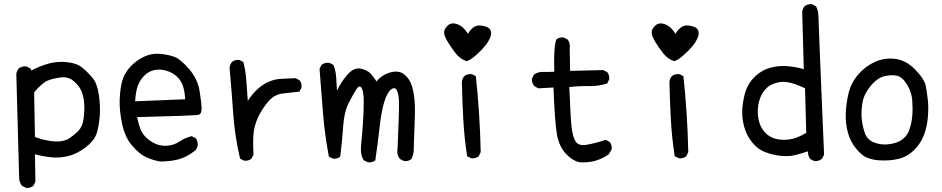

<svg xmlns="http://www.w3.org/2000/svg" viewBox="-20 -780 4540 925"><path d="M105.5 125 85.9 115.2Q74.2 99.6 72.3 80.1L58.6 -422.9Q60.5 -438.5 70.3 -450.2Q85.9 -461.9 107.4 -460L127 -450.2L130.9 -440.4Q171.9 -461.9 213.9 -473.6Q255.9 -485.4 303.2 -480.5Q350.6 -475.6 377 -453.6Q403.3 -431.6 425.8 -404.8Q448.2 -377.9 456.1 -324.2Q463.9 -270.5 460.9 -226.6Q458 -182.6 447.8 -144Q437.5 -105.5 395 -72.3Q352.5 -39.1 309.6 -28.3Q266.6 -17.6 224.1 -22.5Q181.6 -27.3 148.4 -37.1L150.4 95.7L140.6 115.2Q127 127 105.5 125ZM305.7 -108.4Q325.2 -120.1 350.6 -142.6Q376 -165 381.8 -203.1Q387.7 -241.2 385.7 -277.3Q383.8 -313.5 373 -339.8Q362.3 -366.2 335.9 -388.7Q309.6 -411.1 274.9 -407.2Q240.2 -403.3 211.9 -392.6Q183.6 -381.8 144.5 -335L148.4 -120.1Q183.6 -106.4 227.1 -100.1Q270.5 -93.8 305.7 -108.4Z M752 -2Q716.8 -7.8 684.6 -22.5Q652.3 -37.1 617.2 -77.6Q582 -118.2 568.4 -182.6Q554.7 -247.1 556.6 -300.8Q558.6 -354.5 569.3 -391.6Q580.1 -428.7 608.4 -459Q636.7 -489.3 673.8 -506.8Q710.9 -524.4 751.5 -520.5Q792 -516.6 820.8 -505.9Q849.6 -495.1 891.1 -447.3Q932.6 -399.4 941.9 -339.8Q951.2 -280.3 951.2 -255.9Q951.2 -231.4 937 -227.1Q922.9 -222.7 640.6 -215.8Q646.5 -184.6 656.2 -159.2Q666 -133.8 686.5 -115.2Q707 -96.7 731 -86.4Q754.9 -76.2 786.1 -78.1Q817.4 -80.1 844.7 -98.1Q872.1 -116.2 903.3 -124L922.9 -114.3Q934.6 -98.6 932.6 -76.2L922.9 -56.6Q877.9 -21.5 837.9 -11.7Q797.9 -2 752 -2ZM872.1 -301.8Q870.1 -340.8 860.8 -367.2Q851.6 -393.6 831.1 -412.1Q810.5 -430.7 781.2 -439.5Q752 -448.2 723.6 -442.4Q695.3 -436.5 673.8 -414.1Q652.3 -391.6 643.1 -364.3Q633.8 -336.9 630.9 -292Z M1156.2 -5.9 1136.7 -15.6Q1111.3 -122.1 1103.5 -233.4Q1095.7 -344.7 1085.9 -454.1Q1087.9 -469.7 1097.7 -481.4Q1111.3 -493.2 1132.8 -491.2L1152.3 -481.4Q1164.1 -436.5 1167 -388.7Q1169.9 -340.8 1173.8 -293.9Q1193.4 -325.2 1219.7 -349.6Q1246.1 -374 1275.9 -386.7Q1305.7 -399.4 1337.9 -400.4Q1370.1 -401.4 1403.3 -403.3L1422.9 -393.6Q1434.6 -379.9 1432.6 -358.4L1422.9 -338.9Q1386.7 -334 1343.3 -329.6Q1299.8 -325.2 1270 -288.1Q1240.2 -251 1224.6 -217.8Q1209 -184.6 1203.1 -150.4Q1197.3 -116.2 1201.2 -35.2L1191.4 -15.6Q1177.7 -3.9 1156.2 -5.9Z M1752.9 2 1732.4 -7.8Q1714.8 -35.2 1719.7 -82.5Q1724.6 -129.9 1728.5 -185.5Q1732.4 -241.2 1732.4 -290Q1732.4 -338.9 1722.2 -356Q1711.9 -373 1697.3 -350.6Q1682.6 -328.1 1660.2 -284.2Q1637.7 -240.2 1633.3 -171.4Q1628.9 -102.5 1619.1 -25.4Q1605.5 -13.7 1584 -15.6L1564.5 -25.4Q1544.9 -127.9 1536.1 -235.4Q1527.3 -342.8 1519.5 -448.2L1529.3 -467.8Q1544.9 -479.5 1566.4 -477.5L1585.9 -467.8Q1597.7 -440.4 1599.6 -407.2Q1601.6 -374 1603.5 -342.8Q1623 -385.7 1654.3 -420.9Q1685.5 -456.1 1717.8 -449.2Q1750 -442.4 1765.6 -425.3Q1781.2 -408.2 1793.9 -387.7Q1821.3 -420.9 1862.3 -431.6Q1903.3 -442.4 1929.7 -419.9Q1956.1 -397.5 1965.8 -361.3Q1975.6 -325.2 1978 -286.1Q1980.5 -247.1 1977.1 -168.9Q1973.6 -90.8 1973.6 -64Q1973.6 -37.1 1961.9 -13.7Q1948.2 -2 1926.8 -3.9L1907.2 -13.7Q1889.6 -35.2 1895.5 -66.4Q1903.3 -249 1902.3 -287.1Q1901.4 -325.2 1892.1 -344.2Q1882.8 -363.3 1864.3 -349.1Q1845.7 -335 1831.5 -290Q1817.4 -245.1 1808.6 -165.5Q1799.8 -85.9 1788.1 -7.8Q1774.4 3.9 1752.9 2Z M2251 -17.6 2230.5 -27.3Q2216.8 -116.2 2211.9 -206.1Q2207 -295.9 2205.1 -385.7Q2207 -401.4 2216.8 -413.1Q2230.5 -424.8 2252.9 -422.9L2272.5 -413.1Q2282.2 -323.2 2288.1 -231.4Q2293.9 -139.6 2295.9 -46.9L2286.1 -27.3Q2272.5 -15.6 2251 -17.6ZM2228.5 -485.4Q2197.3 -495.1 2175.8 -522.5Q2154.3 -549.8 2137.7 -577.1Q2121.1 -604.5 2119.6 -621.6Q2118.2 -638.7 2136.2 -656.2Q2154.3 -673.8 2183.6 -663.1Q2212.9 -652.3 2234.4 -617.2Q2260.7 -661.1 2295.4 -657.2Q2330.1 -653.3 2340.3 -639.2Q2350.6 -625 2342.8 -603Q2335 -581.1 2318.4 -560.5Q2301.8 -540 2274.9 -515.6Q2248 -491.2 2228.5 -485.4Z M2776.4 2Q2742.2 -2 2707 -38.6Q2671.9 -75.2 2662.1 -138.7Q2652.3 -202.1 2646.5 -358.4L2574.2 -354.5L2554.7 -364.3Q2541 -379.9 2543 -401.4L2552.7 -420.9Q2572.3 -434.6 2598.6 -433.6Q2625 -432.6 2650.4 -434.6Q2646.5 -553.7 2660.2 -589.8Q2673.8 -601.6 2695.3 -599.6L2714.8 -589.8Q2728.5 -570.3 2724.6 -543.9L2726.6 -438.5L2885.7 -442.4L2905.3 -432.6Q2917 -418.9 2915 -397.5L2905.3 -377.9Q2864.3 -364.3 2816.4 -365.2Q2768.6 -366.2 2722.7 -360.4Q2728.5 -217.8 2733.4 -170.9Q2738.3 -124 2752.4 -99.6Q2766.6 -75.2 2809.6 -83Q2852.5 -90.8 2897.5 -106.4L2917 -96.7Q2928.7 -83 2926.8 -60.5L2913.1 -37.1Q2883.8 -15.6 2849.6 -5.9Q2815.4 3.9 2776.4 2Z M3251 -17.6 3230.5 -27.3Q3216.8 -116.2 3211.9 -206.1Q3207 -295.9 3205.1 -385.7Q3207 -401.4 3216.8 -413.1Q3230.5 -424.8 3252.9 -422.9L3272.5 -413.1Q3282.2 -323.2 3288.1 -231.4Q3293.9 -139.6 3295.9 -46.9L3286.1 -27.3Q3272.5 -15.6 3251 -17.6ZM3228.5 -485.4Q3197.3 -495.1 3175.8 -522.5Q3154.3 -549.8 3137.7 -577.1Q3121.1 -604.5 3119.6 -621.6Q3118.2 -638.7 3136.2 -656.2Q3154.3 -673.8 3183.6 -663.1Q3212.9 -652.3 3234.4 -617.2Q3260.7 -661.1 3295.4 -657.2Q3330.1 -653.3 3340.3 -639.2Q3350.6 -625 3342.8 -603Q3335 -581.1 3318.4 -560.5Q3301.8 -540 3274.9 -515.6Q3248 -491.2 3228.5 -485.4Z M3903.3 -3.9 3883.8 -13.7Q3872.1 -29.3 3872.1 -50.8Q3836.9 -39.1 3807.6 -32.2Q3778.3 -25.4 3740.7 -29.3Q3703.1 -33.2 3667 -46.9Q3630.9 -60.5 3603.5 -94.2Q3576.2 -127.9 3564.5 -171.9Q3552.7 -215.8 3556.6 -260.7Q3560.5 -305.7 3573.2 -343.8Q3585.9 -381.8 3619.1 -413.1Q3652.3 -444.3 3696.3 -455.1Q3740.2 -465.8 3786.1 -460Q3832 -454.1 3852.5 -446.3L3844.7 -722.7Q3846.7 -738.3 3856.4 -750Q3870.1 -761.7 3891.6 -759.8L3911.1 -750Q3922.9 -728.5 3922.9 -703.1Q3922.9 -677.7 3950.2 -35.2L3940.4 -15.6Q3924.8 -2 3903.3 -3.9ZM3864.3 -139.6 3858.4 -354.5Q3782.2 -391.6 3738.8 -384.8Q3695.3 -377.9 3672.9 -355.5Q3650.4 -333 3640.6 -303.7Q3630.9 -274.4 3630.9 -244.1Q3630.9 -213.9 3638.7 -188.5Q3646.5 -163.1 3666 -141.6Q3685.5 -120.1 3714.8 -111.8Q3744.1 -103.5 3780.8 -107.9Q3817.4 -112.3 3864.3 -139.6Z M4212.9 -7.8Q4185.5 -9.8 4159.2 -19.5Q4132.8 -29.3 4104.5 -64Q4076.2 -98.6 4064.5 -142.6Q4052.7 -186.5 4054.7 -235.4Q4056.6 -284.2 4068.8 -333.5Q4081.1 -382.8 4115.7 -422.4Q4150.4 -461.9 4196.3 -482.4Q4242.2 -502.9 4294.4 -496.1Q4346.7 -489.3 4390.6 -443.4Q4434.6 -397.5 4440.4 -364.3Q4446.3 -331.1 4450.2 -296.9Q4454.1 -262.7 4450.2 -215.8Q4446.3 -168.9 4431.6 -129.9Q4417 -90.8 4384.8 -58.1Q4352.5 -25.4 4308.6 -14.6Q4264.6 -3.9 4212.9 -7.8ZM4315.4 -100.6Q4348.6 -120.1 4360.4 -153.3Q4372.1 -186.5 4375 -220.7Q4377.9 -254.9 4375 -295.9Q4372.1 -336.9 4349.6 -373Q4327.1 -409.2 4301.8 -415Q4276.4 -420.9 4241.7 -413.1Q4207 -405.3 4174.8 -366.2Q4142.6 -327.1 4135.7 -288.1Q4128.9 -249 4130.9 -215.8Q4132.8 -182.6 4144.5 -145Q4156.2 -107.4 4189.5 -94.2Q4222.7 -81.1 4256.8 -84.5Q4291 -87.9 4315.4 -100.6Z"/></svg>

Font: NaikaiFont
Style: Regular-Lite
Weight: 400
Version: Version 1.67